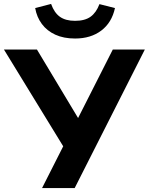

<svg xmlns="http://www.w3.org/2000/svg" viewBox="-39 -957 757 977"><path d="M175 0 296 -239 294 -194 -19 -705H149L367 -342H351L535 -705H698L341 0ZM343 -761Q285 -761 242.5 -780.5Q200 -800 174 -835Q148 -870 140 -916L221 -937Q237 -892 266 -871.5Q295 -851 343 -851Q393 -851 422 -872Q451 -893 467 -936L546 -916Q530 -842 476.5 -801.5Q423 -761 343 -761Z"/></svg>

Font: Nunito Sans 10pt ExtraBold
Style: Regular
Weight: 800
Designer: Vernon Adams
Foundry: Vernon Adams
Version: Version 3.101;gftools[0.9.27]